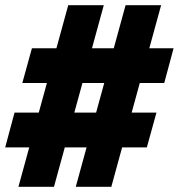

<svg xmlns="http://www.w3.org/2000/svg" viewBox="-20 -720 690 740"><path d="M272 0 464 -700H601L409 0ZM0 -152 36 -286H583L546 -152ZM51 0 243 -700H380L188 0ZM66 -400 103 -534H649L613 -400Z"/></svg>

Font: Azeret Mono
Style: Bold
Weight: 700
Designer: Martin Vácha
Foundry: Displaay
Version: Version 1.002